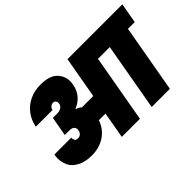

<svg xmlns="http://www.w3.org/2000/svg" viewBox="-99 -1135 1522 1522"><g transform="rotate(-45 661.5 -374.5)"><path d="M1293 -571H1217L1116 0H912L1013 -571H881L780 0H577L616 -222H542Q517 -148 454 -105.5Q391 -63 306 -63Q232 -63 182 -90Q132 -117 114 -157.5Q96 -198 96 -237Q96 -257 100 -279H290Q289 -275 289 -270Q289 -259 296.5 -248Q304 -237 324 -237Q343 -237 355.5 -249Q368 -261 371 -280Q372 -285 372 -290Q372 -306 360 -318Q348 -330 317 -330H268L297 -493H346Q371 -493 389.5 -504Q408 -515 412 -537Q413 -542 413 -546Q413 -558 406 -567.5Q399 -577 383 -577Q366 -577 354 -566Q342 -555 339 -539H152Q163 -600 199 -648Q235 -696 290 -722.5Q345 -749 413 -749Q513 -749 556.5 -705Q600 -661 600 -602Q600 -584 596 -564Q587 -512 555.5 -474.5Q524 -437 476 -418L475 -414Q502 -405 519 -389H646L708 -740H1323Z"/></g></svg>

Font: Fz Poppins Black
Style: Italic
Weight: 900
Italic angle: -10°
Designer: Ninad Kale (Devanagari), Jonny Pinhorn (Latin)
Foundry: Indian Type Foundry
Version: Vit hóa bi Vntype.Com & FontZin.Com